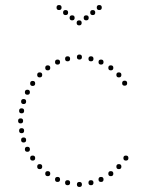

<svg xmlns="http://www.w3.org/2000/svg" viewBox="-20 -741 583 764"><path d="M295 -660Q305 -660 305 -650Q305 -640 295 -640Q285 -640 285 -650Q285 -660 295 -660ZM323 -680Q333 -680 333 -670Q333 -660 323 -660Q313 -660 313 -670Q313 -680 323 -680ZM349 -701Q359 -701 359 -691Q359 -681 349 -681Q339 -681 339 -691Q339 -701 349 -701ZM375 -721Q385 -721 385 -711Q385 -701 375 -701Q365 -701 365 -711Q365 -721 375 -721ZM267 -680Q277 -680 277 -670Q277 -660 267 -660Q257 -660 257 -670Q257 -680 267 -680ZM241 -701Q251 -701 251 -691Q251 -681 241 -681Q231 -681 231 -691Q231 -701 241 -701ZM215 -721Q225 -721 225 -711Q225 -701 215 -701Q205 -701 205 -711Q205 -721 215 -721ZM296 -504Q286 -504 286 -514Q286 -524 296 -524Q306 -524 306 -514Q306 -504 296 -504ZM342 -497Q332 -497 332 -507Q332 -517 342 -517Q352 -517 352 -507Q352 -497 342 -497ZM382 -484Q372 -484 372 -494Q372 -504 382 -504Q392 -504 392 -494Q392 -484 382 -484ZM421 -461Q411 -461 411 -471Q411 -481 421 -481Q431 -481 431 -471Q431 -461 421 -461ZM453 -433Q443 -433 443 -443Q443 -453 453 -453Q463 -453 463 -443Q463 -433 453 -433ZM476 -400Q466 -400 466 -410Q466 -420 476 -420Q486 -420 486 -410Q486 -400 476 -400ZM249 -497Q239 -497 239 -507Q239 -517 249 -517Q259 -517 259 -507Q259 -497 249 -497ZM209 -484Q199 -484 199 -494Q199 -504 209 -504Q219 -504 219 -494Q219 -484 209 -484ZM170 -461Q160 -461 160 -471Q160 -481 170 -481Q180 -481 180 -471Q180 -461 170 -461ZM138 -433Q128 -433 128 -443Q128 -453 138 -453Q148 -453 148 -443Q148 -433 138 -433ZM89 -364Q79 -364 79 -374Q79 -384 89 -384Q99 -384 99 -374Q99 -364 89 -364ZM74 -327Q64 -327 64 -337Q64 -347 74 -347Q84 -347 84 -337Q84 -327 74 -327ZM62 -250Q52 -250 52 -260Q52 -270 62 -270Q72 -270 72 -260Q72 -250 62 -250ZM110 -399Q100 -399 100 -409Q100 -419 110 -419Q120 -419 120 -409Q120 -399 110 -399ZM66 -290Q56 -290 56 -300Q56 -310 66 -310Q76 -310 76 -300Q76 -290 66 -290ZM296 -17Q306 -17 306 -7Q306 3 296 3Q286 3 286 -7Q286 -17 296 -17ZM342 -24Q352 -24 352 -14Q352 -4 342 -4Q332 -4 332 -14Q332 -24 342 -24ZM382 -37Q392 -37 392 -27Q392 -17 382 -17Q372 -17 372 -27Q372 -37 382 -37ZM421 -60Q431 -60 431 -50Q431 -40 421 -40Q411 -40 411 -50Q411 -60 421 -60ZM453 -88Q463 -88 463 -78Q463 -68 453 -68Q443 -68 443 -78Q443 -88 453 -88ZM481 -122Q491 -122 491 -112Q491 -102 481 -102Q471 -102 471 -112Q471 -122 481 -122ZM249 -24Q259 -24 259 -14Q259 -4 249 -4Q239 -4 239 -14Q239 -24 249 -24ZM209 -37Q219 -37 219 -27Q219 -17 209 -17Q199 -17 199 -27Q199 -37 209 -37ZM170 -60Q180 -60 180 -50Q180 -40 170 -40Q160 -40 160 -50Q160 -60 170 -60ZM138 -88Q148 -88 148 -78Q148 -68 138 -68Q128 -68 128 -78Q128 -88 138 -88ZM89 -157Q99 -157 99 -147Q99 -137 89 -137Q79 -137 79 -147Q79 -157 89 -157ZM74 -194Q84 -194 84 -184Q84 -174 74 -174Q64 -174 64 -184Q64 -194 74 -194ZM110 -122Q120 -122 120 -112Q120 -102 110 -102Q100 -102 100 -112Q100 -122 110 -122ZM66 -231Q76 -231 76 -221Q76 -211 66 -211Q56 -211 56 -221Q56 -231 66 -231Z"/></svg>

Font: Raleway Dots
Style: Regular
Weight: 400
Designer: Matt McInerney, Pablo Impallari, Rodrigo Fuenzalida, Brenda Gallo
Foundry: Matt McInerney, Pablo Impallari, Rodrigo Fuenzalida, Brenda Gallo
Version: Version 1.000